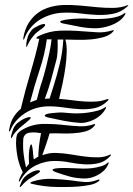

<svg xmlns="http://www.w3.org/2000/svg" viewBox="-20 -747 533 767"><path d="M475 -693Q482 -698 481 -693.5Q480 -689 478 -686Q469 -672 454.5 -662Q440 -652 423.5 -646Q407 -640 391 -637Q375 -634 363 -634Q332 -634 299 -640Q266 -646 233 -653Q231 -653 226 -655Q221 -657 221 -659Q219 -662 224.5 -664Q230 -666 232 -666Q239 -668 250.5 -669.5Q262 -671 275 -672Q288 -673 299.5 -673Q311 -673 319 -673Q341 -671 364.5 -671Q388 -671 409 -673Q430 -675 447.5 -680Q465 -685 475 -693ZM489 -726Q494 -728 492 -725Q490 -722 489 -721Q463 -698 432 -692Q401 -686 367.5 -687.5Q334 -689 298.5 -693.5Q263 -698 227 -696Q206 -695 183 -688Q160 -681 139.5 -668.5Q119 -656 102.5 -636.5Q86 -617 77 -592Q75 -588 74.5 -588Q74 -588 73.5 -589Q73 -590 73 -592Q73 -594 73 -595Q79 -631 95 -656Q111 -681 133 -696.5Q155 -712 181 -719Q207 -726 233 -727Q269 -728 303.5 -724.5Q338 -721 370.5 -718Q403 -715 433 -715.5Q463 -716 489 -726ZM160 -648Q162 -645 154 -638Q146 -631 142 -629Q134 -623 127 -617.5Q120 -612 114 -604Q106 -595 100.5 -586Q95 -577 90 -566Q88 -559 86 -559Q85 -559 85 -566V-573Q87 -588 91 -600Q95 -612 105 -625Q109 -631 118.5 -636.5Q128 -642 137 -646Q146 -650 153 -651Q160 -652 160 -648ZM430 -626Q435 -628 434.5 -625.5Q434 -623 432 -621Q419 -606 394.5 -599Q370 -592 342 -589.5Q314 -587 286.5 -588Q259 -589 241 -589Q247 -569 246.5 -540.5Q246 -512 241.5 -479.5Q237 -447 230 -414Q223 -381 216 -352Q243 -350 269 -346.5Q295 -343 319 -341.5Q343 -340 365 -341.5Q387 -343 408 -351Q413 -353 413 -350Q413 -347 411 -345Q387 -321 358 -315Q329 -309 297 -311Q265 -313 232 -318Q199 -323 166 -322Q145 -321 124 -315Q103 -309 83.5 -297Q64 -285 47.5 -267.5Q31 -250 21 -226Q20 -222 18 -222Q16 -222 16 -225.5Q16 -229 17 -231Q22 -260 34 -279Q46 -298 63 -312Q80 -384 101.5 -456Q123 -528 137 -592Q136 -592 130.5 -592.5Q125 -593 125 -595Q125 -597 128 -599Q131 -601 134 -603Q176 -623 220 -624.5Q264 -626 310 -622Q339 -620 368.5 -618Q398 -616 430 -626ZM210 -589Q211 -564 210 -542Q209 -520 204 -503Q195 -467 184 -428Q173 -389 159 -352Q163 -353 168 -353Q173 -353 178 -353L193 -400Q207 -444 218.5 -491Q230 -538 233 -589ZM167 -590Q159 -530 138 -467Q117 -404 100 -338Q108 -341 114.5 -343.5Q121 -346 127 -348Q132 -368 137 -386.5Q142 -405 147 -419Q149 -425 154 -442Q159 -459 165 -483Q171 -507 177 -535Q183 -563 186 -590ZM399 -318Q404 -322 403.5 -317.5Q403 -313 401 -311Q393 -297 380.5 -286Q368 -275 354 -268.5Q340 -262 325.5 -258.5Q311 -255 300 -256Q269 -258 235 -264.5Q201 -271 170 -278Q168 -279 163.5 -280.5Q159 -282 159 -285Q158 -287 162.5 -289.5Q167 -292 169 -292Q176 -294 186.5 -295Q197 -296 208.5 -297Q220 -298 230.5 -297.5Q241 -297 248 -296Q266 -294 287.5 -294Q309 -294 330.5 -297Q352 -300 370 -305Q388 -310 399 -318ZM421 -130Q423 -131 423 -129Q423 -127 422 -125Q400 -101 373.5 -95Q347 -89 318 -90.5Q289 -92 259 -98Q229 -104 200 -104Q163 -105 124.5 -87Q86 -69 60 -25Q57 -21 56 -21Q55 -21 55.5 -24Q56 -27 56 -28Q60 -39 63.5 -45Q67 -51 71 -59Q57 -87 51 -115.5Q45 -144 44 -175Q44 -198 48 -209Q52 -220 75 -232Q113 -252 156 -252Q199 -252 242 -247Q270 -244 298 -242.5Q326 -241 356 -251Q361 -253 360 -249.5Q359 -246 357 -244Q344 -228 321 -222Q298 -216 272 -214.5Q246 -213 222 -214Q198 -215 184 -214H178Q171 -190 163.5 -168.5Q156 -147 149 -127Q164 -132 177.5 -134.5Q191 -137 206 -136Q235 -135 264 -130Q293 -125 320.5 -121.5Q348 -118 373.5 -118.5Q399 -119 421 -130ZM144 -215Q138 -216 125.5 -217.5Q113 -219 98 -217Q88 -216 81 -209Q74 -202 73 -192Q71 -162 74 -134.5Q77 -107 84 -78L96 -93Q95 -105 95 -119Q95 -133 96.5 -144.5Q98 -156 100 -163Q102 -170 105 -170Q107 -170 108 -165Q109 -160 110 -154Q111 -148 111.5 -142Q112 -136 112 -133Q113 -127 113.5 -121.5Q114 -116 115 -110Q120 -113 124 -116Q128 -119 133 -121Q134 -166 144 -215ZM414 -97Q414 -94 412 -90Q406 -76 395 -65.5Q384 -55 371 -48Q358 -41 344.5 -37.5Q331 -34 321 -34Q286 -34 257.5 -42Q229 -50 201 -60Q199 -61 195 -63Q191 -65 190 -68Q189 -70 194 -72Q199 -74 201 -74Q207 -75 216.5 -75.5Q226 -76 236.5 -76Q247 -76 257 -75.5Q267 -75 274 -75Q291 -74 311 -73.5Q331 -73 349.5 -75.5Q368 -78 384.5 -83Q401 -88 410 -97Q413 -100 414 -97ZM103 -277Q103 -274 96.5 -268Q90 -262 81.5 -255Q73 -248 65.5 -242Q58 -236 56 -234Q48 -226 41 -218.5Q34 -211 29 -200Q24 -191 24 -197.5Q24 -204 25 -207Q27 -215 31.5 -228.5Q36 -242 49 -255Q55 -260 63.5 -265.5Q72 -271 80.5 -274.5Q89 -278 95.5 -279Q102 -280 103 -277ZM377 -29Q378 -25 374 -23Q362 -13 340.5 -8.5Q319 -4 294.5 -2Q270 0 247 0Q224 0 210 0Q185 0 157.5 -3.5Q130 -7 110 -12Q108 -13 104.5 -13.5Q101 -14 101 -16Q101 -18 104.5 -19.5Q108 -21 110 -22Q148 -34 187.5 -32.5Q227 -31 267 -26Q292 -22 317.5 -20Q343 -18 371 -29Q377 -31 377 -29ZM140 -63Q140 -60 133.5 -55.5Q127 -51 119 -46Q111 -41 103.5 -36.5Q96 -32 93 -30Q85 -23 79 -18Q73 -13 67 -5Q62 0 60 0H59V-1Q59 -1 59 -3Q64 -18 69.5 -28Q75 -38 89 -49Q95 -53 103 -57.5Q111 -62 119 -64.5Q127 -67 133 -67Q139 -67 140 -63Z"/></svg>

Font: Akronim
Style: Regular
Weight: 400
Designer: Grzegorz Klimczewski
Foundry: Fonty.PL
Version: Version 1.002